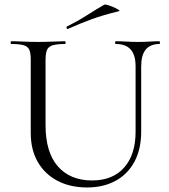

<svg xmlns="http://www.w3.org/2000/svg" viewBox="-20 -805 738 838"><path d="M571.8 -515.4Q571.8 -564.4 550.5 -588.7Q529.2 -613 485.2 -613Q482.4 -613 482.4 -619Q482.4 -625 485.2 -625Q507.8 -625 531.9 -623.5Q556 -622 584.6 -622Q608.4 -622 632.4 -623.5Q656.4 -625 676 -625Q678 -625 678 -619Q678 -613 676 -613Q636 -613 616.1 -588.7Q596.2 -564.4 596.2 -515.4V-231Q596.2 -153.6 566.8 -99.1Q537.4 -44.6 484.2 -15.7Q431 13.2 360 13.2Q286.2 13.2 230.7 -16Q175.2 -45.2 144.7 -98.5Q114.2 -151.8 114.2 -224.2V-544Q114.2 -573 108 -587.5Q101.8 -602 83.5 -607.5Q65.2 -613 28.8 -613Q26.6 -613 26.6 -619Q26.6 -625 28.8 -625Q53.2 -625 82.8 -623.5Q112.4 -622 146 -622Q180.8 -622 210.8 -623.5Q240.8 -625 263.4 -625Q266.4 -625 266.4 -619Q266.4 -613 263.4 -613Q227 -613 208.8 -607Q190.6 -601 184.7 -586Q178.8 -571 178.8 -542V-259.2Q178.8 -140.2 232.6 -78.8Q286.4 -17.4 382 -17.4Q472.2 -17.4 522 -73.9Q571.8 -130.4 571.8 -230ZM276.8 -679Q272.8 -677 270.8 -682.5Q268.8 -688 271.8 -689Q319 -712.6 357.4 -737.2Q395.8 -761.8 434.6 -784.2Q437.8 -786.6 450.5 -782.9Q463.2 -779.2 476.7 -773.2Q490.2 -767.2 497.5 -762.2Q504.8 -757.2 498.8 -756Q431.8 -740 379.8 -721Q327.8 -702 276.8 -679Z"/></svg>

Font: Cormorant Light
Style: Regular
Weight: 300
Designer: Christian Thalmann (Catharsis Fonts)
Foundry: Catharsis Fonts
Version: Version 4.000